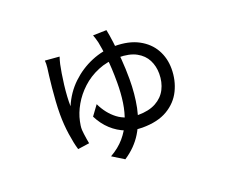

<svg xmlns="http://www.w3.org/2000/svg" viewBox="-115 -791 1230 1051"><g transform="rotate(-20 500.0 -265.0)"><path d="M302.6 -567.1Q299.6 -558.5 296.6 -547.3Q293.7 -536 291.3 -526.7Q287 -507 282.1 -477Q277.2 -447 273.1 -413.1Q269 -379.2 267.1 -347.1Q265.2 -315.1 266 -291Q295.7 -361.7 349 -412.3Q402.3 -462.9 468.8 -490.5Q535.2 -518.1 603.7 -518.1Q687 -518.1 743.1 -487.9Q799.2 -457.8 827.5 -407.5Q855.8 -357.3 855.8 -295.2Q855.8 -228 828.1 -171.2Q800.4 -114.4 743 -80.4Q685.7 -46.5 596.2 -46.5Q548.2 -46.5 503.4 -63.6Q458.7 -80.7 422.5 -114Q386.3 -147.3 362.3 -195.4L404.2 -252.7Q433.2 -191.6 480.7 -155.6Q528.2 -119.5 596.5 -119.5Q660.5 -119.5 701.7 -142.1Q743 -164.7 763.1 -204Q783.2 -243.3 783.2 -293Q783.2 -336.8 764.9 -372.7Q746.6 -408.7 706.9 -430.6Q667.2 -452.5 601.8 -452.5Q536.3 -452.5 482.4 -429.8Q428.4 -407.1 387.8 -369.5Q347.2 -332 321.4 -286.8Q295.5 -241.6 286.2 -196.9Q284 -186.9 282 -173.8Q279.9 -160.7 280.6 -146.8Q281.2 -137.8 283.1 -122.4Q285 -107 287.6 -91.7Q290.2 -76.3 292.2 -66L225 -56.3Q213.5 -93.7 205 -151.5Q196.5 -209.4 196.5 -268.5Q196.5 -305.1 199.1 -344.3Q201.7 -383.6 205.3 -420.2Q208.9 -456.9 212.5 -486.3Q216.1 -515.8 218.5 -532.7Q219.9 -544.3 220.1 -555Q220.3 -565.7 219.3 -573.9ZM593 -615.4Q599.2 -586.8 605.2 -540.2Q611.2 -493.5 615.7 -436.9Q620.2 -380.3 620.2 -320.6Q620.2 -234.1 605 -157.9Q589.7 -81.8 552.2 -20.4Q514.7 41 448.6 84.4L380.6 42.3Q430.5 14.2 463.3 -24.1Q496.1 -62.4 515.2 -109.3Q534.2 -156.3 542.3 -210.7Q550.3 -265.1 550.3 -325.4Q550.3 -413.4 542.8 -473.7Q535.3 -534 528.7 -566.6Q525.7 -579.5 522 -591.2Q518.3 -602.9 514.5 -613.4Z"/></g></svg>

Font: Noto Sans JP
Style: Regular
Weight: 100
Designer: Ryoko NISHIZUKA 西塚涼子 (kana, bopomofo & ideographs); Paul D. Hunt (Latin, Greek & Cyrillic); Sandoll Communications 산돌커뮤니
Foundry: Adobe
Version: Version 2.004;hotconv 1.0.118;makeotfexe 2.5.65603